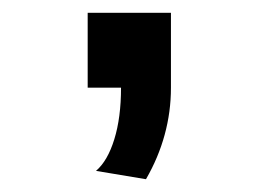

<svg xmlns="http://www.w3.org/2000/svg" viewBox="-20 -137 404 300"><path d="M117 -117H247.1V0Q247.1 37.7 237.3 73.5Q227.6 109.2 208.1 143L130 130Q148.2 114.4 158.6 80.6Q169.1 46.8 169.1 0H117Z"/></svg>

Font: Lohit Gurmukhi
Style: Regular
Weight: 400
Version: Version 2.91.2